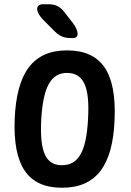

<svg xmlns="http://www.w3.org/2000/svg" viewBox="-20 -835 615 903"><path d="M272 48C432 48 511 -56 519 -274C528 -495 457 -598 295 -598C136 -598 58 -494 49 -274C41 -55 111 48 272 48ZM184 -741 238 -687C260 -665 282 -656 312 -656H324C353 -656 352 -689 321 -729L282 -779C263 -804 240 -815 209 -815H182C145 -815 146 -779 184 -741ZM174 -274C183 -425 219 -492 295 -492C374 -492 403 -426 394 -274C386 -124 350 -58 271 -58C194 -58 166 -123 174 -274Z"/></svg>

Font: 寒蝉团圆体 Round
Style: Regular
Weight: 500
Designer: 寒蝉字型
Version: Version 2.700;Glyphs 3.1.1 (3135)